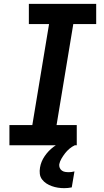

<svg xmlns="http://www.w3.org/2000/svg" viewBox="-20 -755 540 998"><path d="M29 0V-105H148L235 -630H130V-735H480V-630H361L274 -105H379V0ZM314 223Q297 223 281 220.5Q265 218 249.5 212.5Q234 207 221 198.5Q208 190 198.5 177.5Q189 165 187 149Q185 133 188 116Q193 85 212 57Q231 29 257.5 9Q284 -11 314.5 -23.5Q345 -36 375 -40L369 0Q354 7 341 18Q328 29 318 42Q308 55 299.5 69.5Q291 84 288 99Q287 109 290.5 117.5Q294 126 301.5 131.5Q309 137 318.5 138.5Q328 140 338 140Q345 140 352 139Q359 138 367 136L353 219Q343 221 333.5 222Q324 223 314 223Z"/></svg>

Font: Iosevka Extrabold Oblique
Style: Regular
Weight: 800
Italic angle: -9°
Monospace: yes
Designer: Belleve Invis
Foundry: Belleve Invis
Version: Version 32.5.0; ttfautohint (v1.8.4)